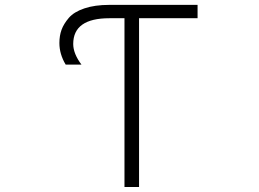

<svg xmlns="http://www.w3.org/2000/svg" viewBox="-20 -751 1040 772"><path d="M419.9 -731.4H774.4V-677.7H539.1V1H480.5V-677.7H419.9Q274.4 -677.7 274.4 -574.2Q274.4 -535.2 307.6 -491.2H244.1Q218.8 -533.2 218.8 -578.1Q218.8 -607.4 227.5 -631.3Q236.3 -655.3 256.8 -679.2Q277.3 -703.1 319.3 -717.3Q361.3 -731.4 419.9 -731.4Z"/></svg>

Font: Gen Shin Gothic Monospace Light
Style: Regular
Weight: 300
Designer: [Source Han Sans]
Ryoko NISHIZUKA  (kana & ideographs); Paul D. Hunt (Latin, Greek & Cyrillic); Wenlong ZHANG  (bopomofo
Version: Version 1.002.20150607